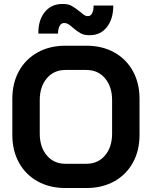

<svg xmlns="http://www.w3.org/2000/svg" viewBox="-20 -938 764 966"><path d="M42 -260V-440Q42 -520 75.5 -580.5Q109 -641 169.5 -674.5Q230 -708 309 -708H415Q494 -708 554.5 -674.5Q615 -641 648.5 -580.5Q682 -520 682 -440V-260Q682 -180 648.5 -119.5Q615 -59 554.5 -25.5Q494 8 415 8H309Q230 8 169.5 -25.5Q109 -59 75.5 -119.5Q42 -180 42 -260ZM415 -114Q473 -114 508.5 -156Q544 -198 544 -266V-434Q544 -502 508.5 -544Q473 -586 415 -586H309Q251 -586 215.5 -544Q180 -502 180 -434V-266Q180 -198 215.5 -156Q251 -114 309 -114ZM346 -799Q321 -822 307 -822H301Q288 -822 280 -807.5Q272 -793 272 -769H173Q172 -836 205 -877Q238 -918 294 -918H300Q324 -918 342 -907.5Q360 -897 384 -878Q407 -857 418 -857H424Q436 -857 443.5 -871.5Q451 -886 451 -910H550Q550 -843 518 -802Q486 -761 432 -761H426Q403 -761 385 -771Q367 -781 346 -799Z"/></svg>

Font: Bai Jamjuree
Style: Bold
Weight: 700
Designer: Katatrad Aksorn Co.,Ltd.
Foundry: Cadson Demak Co.,Ltd.
Version: Version 1.000; ttfautohint (v1.6)